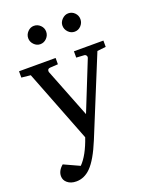

<svg xmlns="http://www.w3.org/2000/svg" viewBox="-166 -785 862 1091"><g transform="rotate(-20 265.0 -239.0)"><path d="M439 -641.1Q439 -618.7 423.1 -601.8Q407.2 -585 384.8 -585Q362.3 -585 346.2 -601.8Q330.1 -618.7 330.1 -641.1Q330.1 -662.1 346.9 -679Q363.8 -695.8 384.8 -695.8Q407.2 -695.8 423.1 -679.7Q439 -663.6 439 -641.1ZM231.9 -641.1Q231.9 -618.7 215.6 -601.8Q199.2 -585 176.8 -585Q155.3 -585 139.2 -601.6Q123 -618.2 123 -640.1Q123 -662.1 139.2 -679Q155.3 -695.8 176.8 -695.8Q199.2 -695.8 215.6 -679.7Q231.9 -663.6 231.9 -641.1ZM520 -443.8 467.8 -438 275.9 30.8Q232.4 136.7 189.9 179.2Q151.4 217.8 103 217.8Q69.3 217.8 48.8 200.2Q29.8 184.1 29.8 160.2Q29.8 127 62 100.1L155.8 143.1Q201.2 97.7 234.9 -1L64.9 -438L9.8 -443.8V-481.9H231V-443.8L183.1 -440.9Q167 -439.9 167 -424.8Q167 -421.9 168 -418.9L284.2 -123L402.8 -418.9Q405.8 -426.3 401.6 -433.3Q397.5 -440.4 389.2 -440.9L341.8 -443.8V-481.9H520Z"/></g></svg>

Font: Ezra SIL SR
Style: Regular
Weight: 400
Designer: Development by SIL's NRSI team. OpenType tables by Ralph Hancock ( hancock@dircon.co.uk ).
Foundry: Development by SIL's NRSI team.
Version: Version 2.51; 2007